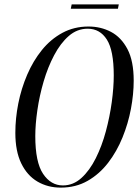

<svg xmlns="http://www.w3.org/2000/svg" viewBox="-20 -845 641 876"><path d="M257 11Q198 11 151 -16.5Q104 -44 77 -99.5Q50 -155 50 -239Q50 -305 63.5 -373Q77 -441 104 -504Q131 -567 171 -616.5Q211 -666 264.5 -695Q318 -724 384 -724Q440 -724 486.5 -699.5Q533 -675 561.5 -621Q590 -567 590 -477Q590 -416 577.5 -349Q565 -282 539 -218Q513 -154 473.5 -102.5Q434 -51 380 -20Q326 11 257 11ZM267 1Q314 1 351.5 -33Q389 -67 417 -123Q445 -179 463 -246Q481 -313 490 -379.5Q499 -446 499 -501Q499 -615 467.5 -664.5Q436 -714 380 -714Q332 -714 294 -681Q256 -648 227 -593Q198 -538 179 -473Q160 -408 150.5 -342.5Q141 -277 141 -224Q141 -105 176.5 -52Q212 1 267 1ZM303 -805 307 -825H522L518 -805Z"/></svg>

Font: Noto Serif Display ExtraCondensed
Style: Italic
Weight: 400
Width: 2
Italic angle: -12°
Designer: Monotype Design Team
Foundry: Monotype Imaging Inc.
Version: Version 2.009